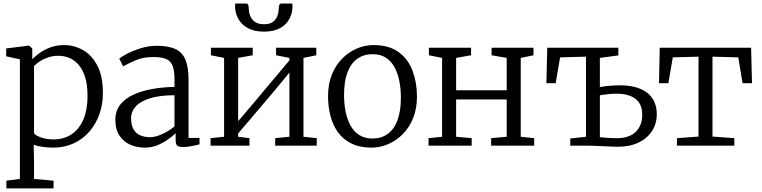

<svg xmlns="http://www.w3.org/2000/svg" viewBox="-20 -824 4312 1086"><path d="M16 241.5V198L92.5 188V-488.5L15 -505.5V-550L142.5 -566H144.5L162.5 -550V-489Q180 -507 206 -525.5Q232 -544 266.5 -556.5Q301 -569 343 -569Q399 -569 449 -541Q499 -513 530.5 -453.2Q562 -393.5 562 -297.5Q562 -233 542 -177.2Q522 -121.5 485 -79Q448 -36.5 396 -12.8Q344 11 280.5 11Q253 11 222 6.8Q191 2.5 170.5 -5L172.5 80V188L283 198V241.5ZM284 -35.5Q338 -35.5 381 -62Q424 -88.5 449.5 -143.5Q475 -198.5 475 -283.5Q475 -343 462 -385.8Q449 -428.5 426 -455.8Q403 -483 373.5 -495.8Q344 -508.5 310.5 -508.5Q279 -508.5 252 -499.2Q225 -490 204.5 -476.5Q184 -463 172.5 -450.5V-70Q180 -58 211.5 -46.8Q243 -35.5 284 -35.5Z M799 11Q754.5 11 716.8 -5.5Q679 -22 655.8 -56.8Q632.5 -91.5 632.5 -145.5Q632.5 -198 661.2 -233.5Q690 -269 738.2 -290.2Q786.5 -311.5 845.8 -321.5Q905 -331.5 967 -332.5V-374.5Q967 -424 956.5 -451.5Q946 -479 920 -490.2Q894 -501.5 847.5 -501.5Q789 -501.5 744.8 -482Q700.5 -462.5 676.5 -448.5L654.5 -492.5Q664 -501 696.2 -518.5Q728.5 -536 774 -550.5Q819.5 -565 867 -565Q933.5 -565 973 -546Q1012.5 -527 1029.5 -484.8Q1046.5 -442.5 1046.5 -372.5V-44H1108.5V-7.5Q1097.5 -4.5 1081.5 -1Q1065.5 2.5 1048.2 5Q1031 7.5 1016 7.5Q994.5 7.5 984 1Q973.5 -5.5 973.5 -34.5V-70Q961.5 -59 936.2 -39.8Q911 -20.5 876 -4.8Q841 11 799 11ZM829 -48Q859 -48 898 -65.8Q937 -83.5 967 -109V-285.5Q884 -285 829.8 -268.5Q775.5 -252 748.5 -222.8Q721.5 -193.5 721.5 -155.5Q721.5 -116 735.5 -92.2Q749.5 -68.5 774 -58.2Q798.5 -48 829 -48Z M1171 0V-42.5L1247.5 -50.5V-496.5L1173 -511.5V-554H1409.5V-511.5L1327 -496.5V-138.5L1407.5 -233L1617 -482.5V-496.5L1541.5 -511.5V-554H1769V-511.5L1696.5 -496.5V-50.5L1771.5 -42.5V0H1536.5V-42.5L1617 -50.5V-413.5L1528 -305.5L1327 -69V-50.5L1391 -42.5V0ZM1372 -804Q1382 -804 1384.5 -794.5Q1387 -785 1387 -773.5Q1387 -757.5 1394 -737.2Q1401 -717 1419.8 -702Q1438.5 -687 1474 -687Q1508.5 -687 1526.2 -702Q1544 -717 1550.2 -737.2Q1556.5 -757.5 1556.5 -773.5Q1556.5 -785 1559.5 -794.5Q1562.5 -804 1572 -804H1633.5Q1633.5 -800 1634 -796.2Q1634.5 -792.5 1634.5 -789Q1634.5 -750.5 1617.2 -717.5Q1600 -684.5 1564 -664.8Q1528 -645 1473 -645Q1418.5 -645 1382.2 -664.8Q1346 -684.5 1327.8 -717.5Q1309.5 -750.5 1309.5 -789Q1309.5 -792.5 1310 -796.2Q1310.5 -800 1310.5 -804Z M1835.5 -280.5Q1835.5 -349 1857.2 -402.5Q1879 -456 1915.8 -493Q1952.5 -530 1998.2 -549.5Q2044 -569 2092 -569Q2181 -569 2235.2 -529Q2289.5 -489 2314 -422.5Q2338.5 -356 2338.5 -278Q2338.5 -210 2316.8 -156.2Q2295 -102.5 2258 -65.2Q2221 -28 2175.2 -8.5Q2129.5 11 2082 11Q2015 11 1967.8 -12.2Q1920.5 -35.5 1891.5 -76Q1862.5 -116.5 1849 -169Q1835.5 -221.5 1835.5 -280.5ZM2087 -40.5Q2137 -40.5 2173 -66.5Q2209 -92.5 2228.2 -144Q2247.5 -195.5 2247.5 -271.5Q2247.5 -321 2238.8 -365.5Q2230 -410 2211.2 -444.2Q2192.5 -478.5 2162.2 -498Q2132 -517.5 2088 -517.5Q2037 -517.5 2000.8 -491.5Q1964.5 -465.5 1945.2 -414.2Q1926 -363 1926 -286.5Q1926 -236.5 1935 -192Q1944 -147.5 1963 -113.2Q1982 -79 2012.8 -59.8Q2043.5 -40.5 2087 -40.5Z M2404 0V-42.5L2480.5 -50.5V-496.5L2406 -511.5V-554H2644.5V-511.5L2560 -496.5V-313.5H2846V-496.5L2760.5 -511.5V-554H2997.5V-511.5L2925.5 -496.5V-50.5L3001.5 -42.5V0H2758V-42.5L2846 -50.5V-261.5H2560V-50.5L2648 -42.5V0Z M3475.5 6Q3461 6 3438.8 5Q3416.5 4 3392 3Q3367.5 2 3346.5 1Q3325.5 0 3312.5 0H3205.5V-40.5L3294.5 -50.5V-503.5L3148 -499.5L3123 -353.5H3070.5L3075.5 -554H3477.5V-510.5L3373 -496.5V-331.5Q3388 -334.5 3407.2 -336.8Q3426.5 -339 3447.2 -340.2Q3468 -341.5 3487 -341.5Q3555 -341.5 3601.5 -321.8Q3648 -302 3671.5 -265.5Q3695 -229 3695 -179Q3695 -125 3668.2 -83.2Q3641.5 -41.5 3592.2 -17.8Q3543 6 3475.5 6ZM3469.5 -42.5Q3539 -42.5 3575.8 -78.2Q3612.5 -114 3612.5 -174Q3612.5 -237 3573.8 -265.5Q3535 -294 3469 -294Q3445 -294 3418.5 -291.2Q3392 -288.5 3373 -285V-48Q3392.5 -46 3417.5 -44.2Q3442.5 -42.5 3469.5 -42.5Z M3809 0V-42.5L3931 -51.5V-503.5L3785.5 -499.5L3760.5 -353.5H3707.5L3711.5 -554H4228.5L4233.5 -353.5H4180L4156 -499.5L4010 -503.5V-51.5L4133.5 -42.5V0Z"/></svg>

Font: Merriweather 20pt Light
Style: Regular
Weight: 300
Version: Version 2.100